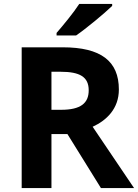

<svg xmlns="http://www.w3.org/2000/svg" viewBox="-20 -954 700 974"><path d="M549 -924V-934H382C353 -889 299 -824 267 -787V-774H366C417 -809 511 -887 549 -924ZM298 -714H90V0H241V-274H322L492 0H660L450 -311C520 -343 583 -402 583 -500C583 -644 492 -714 298 -714ZM287 -590C385 -590 430 -564 430 -496C430 -431 390 -397 290 -397H241V-590Z"/></svg>

Font: Noto Sans Javanese
Style: Bold
Weight: 700
Designer: Monotype Design Team
Foundry: Monotype Imaging Inc.
Version: Version 2.005